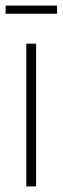

<svg xmlns="http://www.w3.org/2000/svg" viewBox="-44 -666 224 686"><path d="M50 0V-510H85V0ZM-24 -617V-646H160V-617Z"/></svg>

Font: Saira Ultra Condensed Thin
Style: Regular
Weight: 100
Width: 1
Designer: Hector Gatti with collaboration of the Omnibus-Type team
Foundry: Omnibus-Type
Version: Version 1.001; ttfautohint (v1.8)